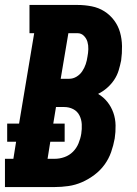

<svg xmlns="http://www.w3.org/2000/svg" viewBox="-31 -755 551 775"><path d="M-11 0V-114H23L34 -183H-2V-256H46L107 -621H88V-735H282Q311 -735 339 -729.5Q367 -724 390 -709.5Q413 -695 429.5 -673Q446 -651 453.5 -624.5Q461 -598 461.5 -569Q462 -540 458 -511Q454 -491 448 -471Q442 -451 430 -433Q418 -415 401.5 -400.5Q385 -386 365 -376Q387 -363 402.5 -343.5Q418 -324 426.5 -300Q435 -276 435.5 -249Q436 -222 432 -196Q427 -168 417.5 -141Q408 -114 391 -90.5Q374 -67 350 -49Q326 -31 299.5 -19.5Q273 -8 245 -4Q217 0 190 0ZM214 -437H248Q264 -437 278 -445.5Q292 -454 301 -467.5Q310 -481 315 -496Q320 -511 322 -526Q325 -541 325.5 -556.5Q326 -572 322 -586Q318 -600 307.5 -610.5Q297 -621 282 -621H245ZM190 -114Q210 -114 229.5 -121Q249 -128 263.5 -142.5Q278 -157 286 -176.5Q294 -196 297 -215Q300 -234 299 -253.5Q298 -273 289.5 -289.5Q281 -306 264.5 -314.5Q248 -323 228 -323H195L184 -256H230V-183H172L161 -114Z"/></svg>

Font: Iosevka Curly Slab HvObl
Style: Regular
Weight: 900
Italic angle: -9°
Monospace: yes
Designer: Belleve Invis
Foundry: Belleve Invis
Version: Version 11.1.0; ttfautohint (v1.8.3)